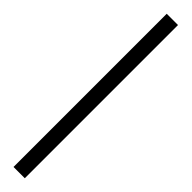

<svg xmlns="http://www.w3.org/2000/svg" viewBox="24 -143 397 397"><g transform="rotate(-45 222.0 55.5)"><path d="M-2 72V39H446V72Z"/></g></svg>

Font: Noto Sans Tamil UI ExtraLight
Style: Regular
Weight: 200
Designer: Jelle Bosma - Monotype Design Team
Foundry: Monotype Imaging Inc.
Version: Version 2.004; ttfautohint (v1.8.4.7-5d5b)